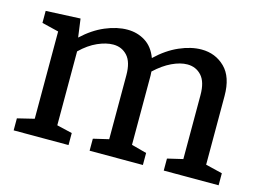

<svg xmlns="http://www.w3.org/2000/svg" viewBox="-78 -679 1110 818"><g transform="rotate(15 477.0 -270.0)"><path d="M277 -53V0H35V-53L109 -71V-456L35 -474V-527L187 -534L198 -453Q245 -497 296 -518.5Q347 -540 393 -540Q437 -540 472 -518Q507 -496 524 -450Q571 -495 622.5 -517.5Q674 -540 720 -540Q781 -540 823 -499Q865 -458 865 -374V-71L939 -53V0H697V-53L765 -69V-351Q765 -409 740.5 -436Q716 -463 678 -463Q647 -463 610 -445.5Q573 -428 537 -394Q538 -386 538 -377V-71L605 -53V0H370V-53L438 -69V-351Q438 -409 413.5 -436Q389 -463 351 -463Q320 -463 282.5 -446.5Q245 -430 209 -395V-69Z"/></g></svg>

Font: Bitter Medium
Style: Regular
Weight: 500
Designer: Sol Matas, and Bitter project Authors
Foundry: Sol Matas
Version: Version 2.001